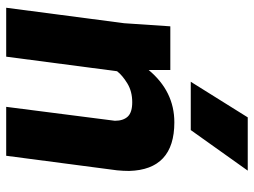

<svg xmlns="http://www.w3.org/2000/svg" viewBox="-120 -700 820 620"><g transform="rotate(90 290.0 -390.0)"><path d="M400 -596H244L359 -780H531ZM483 0H325L370 -351Q370 -378 356.5 -392.5Q343 -407 310 -407Q275 -407 249 -391Q223 -375 210 -358L163 0H5L55 -381L65 -530H206V-460Q275 -543 375 -543Q528 -543 532 -397Q532 -378 530 -358Z"/></g></svg>

Font: Tanohe Sans
Style: Bold Italic
Weight: 700
Designer: Village Type and Design LLC & Cristiano Sobral
Foundry: Cooper Hewitt Smithsonian Design Museum
Version: Version 1.00;September 29, 2021;FontCreator 13.0.0.2655 64-b